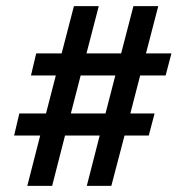

<svg xmlns="http://www.w3.org/2000/svg" viewBox="-20 -663 634 626"><path d="M305 -221H192L150 -57H69L111 -221H26L43 -293H130L162 -417H81L98 -489H181L221 -643H302L262 -489H375L415 -643H496L456 -489H539L520 -417H437L405 -293H484L465 -221H386L343 -57H263ZM211 -293H324L356 -417H243Z"/></svg>

Font: PT Sans Caption
Style: Regular
Weight: 400
Designer: A.Korolkova, O.Umpeleva, V.Yefimov
Foundry: ParaType Ltd
Version: Version 2.004W OFL